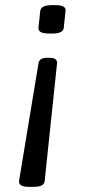

<svg xmlns="http://www.w3.org/2000/svg" viewBox="-20 -545 362 744"><path d="M173 -321Q203 -321 201 -299L153 157Q151 179 111 179H91Q51 179 54 155L129 -299Q132 -321 162 -321ZM195 -525Q237 -525 234 -503L227 -437Q225 -415 183 -415H169Q147 -415 137.5 -421Q128 -427 129 -437L136 -503Q139 -525 181 -525Z"/></svg>

Font: Asap Expanded Expanded Regular
Style: Italic
Weight: 400
Width: 7
Italic angle: -6°
Designer: Pablo Cosgaya
Foundry: Omnibus-Type
Version: Version 3.001; ttfautohint (v1.8.4.7-5d5b)